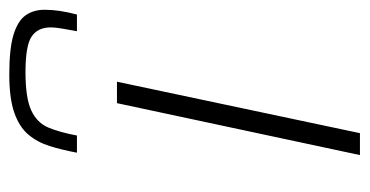

<svg xmlns="http://www.w3.org/2000/svg" viewBox="-206 -570 776 403"><g transform="rotate(-90 181.5 -368.0)"><path d="M58 0 167 -510H212L104 0ZM63 -594Q69 -626 77 -651.5Q85 -677 101 -696Q117 -715 147 -725.5Q177 -736 227 -736Q282 -736 311 -727Q340 -718 351.5 -701.5Q363 -685 363 -662Q363 -646 360.5 -629.5Q358 -613 353 -594H318Q321 -611 323.5 -625Q326 -639 326 -649Q326 -676 307 -689Q288 -702 232 -702Q178 -702 152 -690Q126 -678 116 -654.5Q106 -631 99 -594Z"/></g></svg>

Font: Saira Expanded ExtraLight
Style: Italic
Weight: 250
Width: 7
Italic angle: -12°
Designer: Hector Gatti with collaboration of the Omnibus-Type team
Foundry: Omnibus-Type
Version: Version 1.101